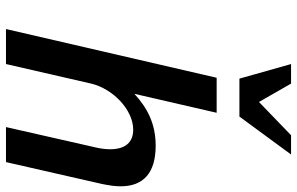

<svg xmlns="http://www.w3.org/2000/svg" viewBox="-200 -818 1017 658"><g transform="rotate(90 309.0 -488.5)"><path d="M509 -977H443L329 -867L266 -977H199L249 -800H379ZM79 0H199L266 -292C284 -367 356 -436 424 -436C468 -436 491 -408 491 -357C491 -342 489 -324 484 -304L415 0H535L610 -329C615 -353 618 -374 618 -393C618 -471 572 -513 479 -513C404 -513 350 -485 301 -440L366 -722H246Z"/></g></svg>

Font: Perun SemiBold Italic
Style: Regular
Weight: 400
Italic angle: -12°
Foundry: Copyright (c) Stefan Peev, Context Ltd, 2016
Version: Version 1.026